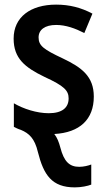

<svg xmlns="http://www.w3.org/2000/svg" viewBox="-20 -571 462 831"><path d="M304 240C332 240 360 234 375 228V141C362 146 342 151 323 151C281 151 257 129 241 67C235 44 227 24 215 9C325 3 386 -54 386 -153C386 -240 334 -279 252 -318C169 -357 147 -373 147 -409C147 -442 174 -463 223 -463C265 -463 306 -448 345 -428L380 -512C331 -538 281 -551 223 -551C112 -551 39 -497 39 -404C39 -318 88 -279 173 -238C258 -199 277 -179 277 -145C277 -105 249 -81 191 -81C139 -81 81 -100 40 -124V-22C48 -18 57 -13 70 -9C106 6 130 28 144 87C169 186 204 240 304 240Z"/></svg>

Font: Noto Sans UI SemiCondensed Medium
Style: Regular
Weight: 500
Width: 4
Designer: Monotype Design Team
Foundry: Monotype Imaging Inc.
Version: Version 1.901